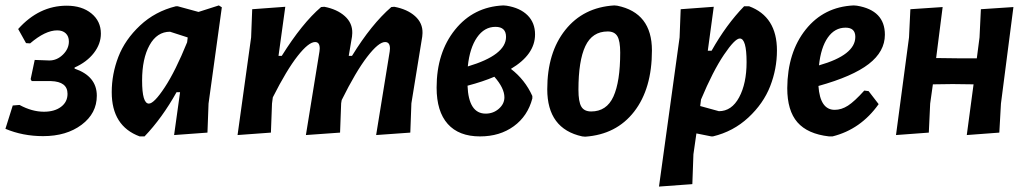

<svg xmlns="http://www.w3.org/2000/svg" viewBox="-27 -494 3788 708"><path d="M132 8Q57 8 -7 -19L20 -105L45 -107Q91 -82 135 -82Q174 -82 198 -100Q222 -118 222 -148Q222 -193 161 -195H90L86 -202L101 -273L155 -271Q183 -271 205 -292.5Q227 -314 227 -341Q227 -360 215.5 -371Q204 -382 184 -382Q140 -382 84 -334L69 -335L40 -387Q117 -473 219 -473Q275 -473 310 -444.5Q345 -416 345 -370Q345 -332 319 -298.5Q293 -265 248 -245V-241Q330 -213 330 -141Q330 -76 274 -34Q218 8 132 8Z M622 -471H628L705 -450L780 -474L791 -467L742 -112L738 -5L615 4L637 -154H624Q571 -59 506 9H488Q385 -29 385 -154Q385 -221 409.5 -284.5Q434 -348 489.5 -400Q545 -452 622 -471ZM497 -197Q497 -112 522 -112Q541 -112 580.5 -172Q620 -232 663 -338L665 -354V-356L600 -377Q552 -377 524.5 -327.5Q497 -278 497 -197Z M1025 -469 1000 -288H1012Q1087 -408 1157 -468L1169 -469Q1216 -460 1244.5 -434.5Q1273 -409 1272 -372L1271 -359L1259 -288H1271Q1343 -405 1416 -468L1427 -469Q1475 -460 1503.5 -434.5Q1532 -409 1531 -372L1530 -359L1490 -113L1486 -5L1360 4L1410 -304L1411 -315Q1411 -339 1393 -339Q1369 -339 1327 -284.5Q1285 -230 1233 -125L1231 -113L1227 -5L1101 4L1151 -304L1152 -315Q1152 -339 1135 -339Q1111 -339 1070.5 -287.5Q1030 -236 979 -135L976 -112L972 -5L849 4L899 -356L903 -460Z M1743 9Q1665 9 1624 -37Q1583 -83 1583 -171Q1583 -300 1651 -384.5Q1719 -469 1829 -474L1841 -473Q1891 -465 1918.5 -437.5Q1946 -410 1946 -367Q1946 -293 1857 -240Q1909 -200 1936 -140V-131Q1919 -66 1867.5 -28.5Q1816 9 1743 9ZM1800 -395Q1759 -395 1732 -356Q1705 -317 1698 -249Q1839 -291 1839 -358Q1839 -395 1800 -395ZM1833 -135Q1833 -169 1796 -211Q1754 -193 1697 -178Q1701 -75 1764 -75Q1792 -75 1812.5 -93Q1833 -111 1833 -135Z M2238 -474 2249 -473Q2377 -447 2377 -308Q2377 -167 2311.5 -82.5Q2246 2 2131 10L2120 9Q1991 -19 1991 -165Q1991 -300 2057.5 -383.5Q2124 -467 2238 -474ZM2214 -378Q2157 -378 2131.5 -324Q2106 -270 2106 -163Q2106 -119 2116.5 -101Q2127 -83 2153 -83Q2210 -83 2235 -138Q2260 -193 2260 -300Q2260 -343 2249.5 -360.5Q2239 -378 2214 -378Z M2605 -469 2583 -307H2597Q2651 -403 2717 -471H2735Q2838 -433 2838 -308Q2838 -240 2813 -176Q2788 -112 2732.5 -60.5Q2677 -9 2602 9H2596L2541 -2L2530 75L2526 185L2403 194L2479 -356L2483 -460ZM2701 -352Q2683 -352 2642.5 -292Q2602 -232 2558 -127L2555 -103L2624 -84Q2671 -84 2698.5 -135Q2726 -186 2726 -265Q2726 -352 2701 -352Z M3213 -110Q3147 -17 3043 9H3030Q2951 0 2913.5 -43Q2876 -86 2876 -169Q2877 -301 2944 -385Q3011 -469 3121 -474L3133 -473Q3236 -456 3236 -366Q3236 -304 3176.5 -258Q3117 -212 2991 -177Q2997 -89 3051 -89Q3076 -89 3100 -104.5Q3124 -120 3160 -160L3176 -158ZM3091 -392Q3051 -392 3025.5 -355.5Q3000 -319 2993 -253Q3127 -291 3127 -358Q3127 -392 3091 -392Z M3449 -468 3425 -280 3503 -279H3575L3585 -356L3590 -460L3710 -468L3664 -112L3658 -5L3538 4L3563 -183L3486 -184L3413 -183L3403 -112L3398 -5L3277 4L3325 -356L3330 -460Z"/></svg>

Font: Alegreya Sans
Style: Bold Italic
Weight: 700
Italic angle: -7°
Designer: Juan Pablo del Peral
Foundry: Huerta Tipografica
Version: Version 2.007